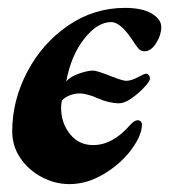

<svg xmlns="http://www.w3.org/2000/svg" viewBox="-20 -453 435 487"><path d="M11 -120Q11 -198 49 -270.5Q87 -343 152.5 -388Q218 -433 297 -433Q341 -433 365 -418.5Q389 -404 389 -385Q389 -364 376 -343.5Q363 -323 347 -323Q337 -323 331 -330Q325 -337 314 -354Q285 -397 262 -397Q227 -397 193.5 -354.5Q160 -312 148 -246Q157 -258 179.5 -266Q202 -274 216 -274Q226 -274 266 -258Q292 -248 300 -248Q313 -248 329.5 -257Q346 -266 350 -266Q355 -266 358 -261.5Q361 -257 360 -251Q357 -243 343 -228.5Q329 -214 312 -202.5Q295 -191 282 -191Q257 -191 227 -204Q217 -209 204 -212.5Q191 -216 182 -216Q169 -216 156.5 -211Q144 -206 137 -198Q135 -188 135 -180Q135 -141 157.5 -113Q180 -85 216 -85Q266 -85 310 -136Q321 -148 329 -148Q334 -148 337 -145Q340 -142 340 -137Q340 -110 313.5 -74Q287 -38 244 -12Q201 14 156 14Q120 14 86.5 -3.5Q53 -21 32 -51.5Q11 -82 11 -120Z"/></svg>

Font: EB Garamond
Style: Bold Italic
Weight: 700
Italic angle: -17.2°
Designer: Georg Duffner and Octavio Pardo
Foundry: Georg Duffner
Version: Version 1.000